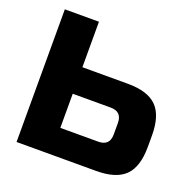

<svg xmlns="http://www.w3.org/2000/svg" viewBox="-124 -826 958 952"><g transform="rotate(20 355.0 -350.0)"><path d="M240 -460H480Q585 -460 632.5 -412.5Q680 -365 680 -260V-200Q680 -95 632.5 -47.5Q585 0 480 0H60V-700H240ZM500 -260Q500 -320 440 -320H240V-140H440Q500 -140 500 -200Z"/></g></svg>

Font: Russo One
Style: Regular
Weight: 400
Designer: Jovanny lemonad
Foundry: Jovanny Lemonad
Version: Version 1.001